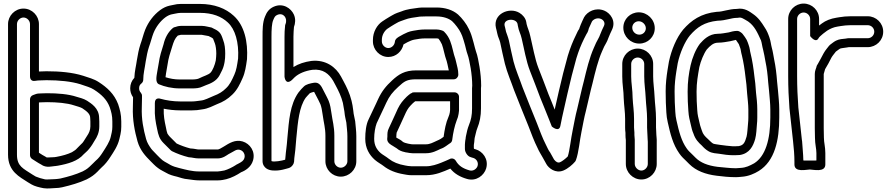

<svg xmlns="http://www.w3.org/2000/svg" viewBox="-20 -798 4989 1075"><path d="M209 -275C197.6 -275 187.3 -274.6 173.9 -268.9L164.5 -265.5C154.7 -261.9 148 -252.4 148 -242L148 71C148 80.1 154 88.7 160.1 92.4C175.7 101.8 191.6 113.4 209.9 122.9C238.9 144.8 274.2 132 286 132C287.1 132 288.7 131.9 289.5 131.8L304 129.7C361.5 119.2 415.6 104.2 448.8 65.5C453.8 59.9 469.8 48.2 480.7 33.4C491.1 21 502.3 2.7 509.3 -9.8C522.8 -29.5 536 -56 536 -90V-118C536 -125.1 535.6 -132.3 535 -139.3C534.1 -192.9 490.4 -218.8 467.6 -234C447.5 -246.5 424.1 -251.3 409.7 -255.8C362.2 -271.6 301.7 -276 243 -276C231.1 -276 219.5 -275 209 -275ZM486 -118V-90C486 -69.5 477.4 -51.4 467.5 -37.3C459.8 -26.3 449.3 -6.7 442 1.7C434.8 10.1 425.1 17 411.2 32.5C403.8 41.2 397.7 44.9 382.8 54.2C359 65.8 329.7 74.1 296 80.3L284.1 82C266.7 82.4 245.5 84.6 240.5 83.2C239.3 82.2 237 80.6 235.2 79.6C222.1 73.1 213.1 66.8 198 57.1L198 -224.4C199.8 -224.7 203.9 -225 209 -225C220.1 -225 230.8 -225.3 243.7 -226C298.5 -225.9 355.5 -221.2 394.3 -208.2C411.7 -202.8 431.3 -197.5 440.5 -192C465.9 -175 485 -160.4 485 -138C485 -131.3 486 -124.7 486 -118ZM111.5 -700C130.7 -700 148 -682.6 148 -663V-370C148 -362.9 150.6 -340.4 177.6 -345.4C186.4 -347.1 196.9 -348 209 -348C218.4 -348 230.7 -348.4 240.7 -349C312.3 -348.9 379.5 -342.1 430.1 -326.3C462.2 -315 487.3 -308.8 506.3 -296.1C548.1 -269.1 577.9 -241.2 594.4 -197.7C603 -171.9 609 -150.6 609 -118V-88C609 -77.1 607.8 -66.5 605.6 -56.5L599.7 -30.7C593.2 -3.1 573.5 26.2 555.9 53.6C543.2 73.9 531.4 88.8 515.9 101.9C515.3 102.3 514.7 103 514.3 103.3L501.3 116.3C489 128.7 472.4 145 459.7 152.2L442.7 161.7C405 178.9 363.3 191 318 201.5C307.7 203.3 296.9 204.5 288.2 205C264.5 205.1 245.8 208.1 232.1 206.3C214.5 202.9 194.6 196.4 180.3 190.6L162.4 179.9C110 145.1 75 133.8 75 68V-663C75 -682.5 92.3 -700 111.5 -700ZM209 -398C205.2 -398 202.1 -397.9 198 -397.8V-663C198 -710 159.2 -750 111.5 -750C63.8 -750 25 -710 25 -663V68C25 163.2 91.3 192.6 135.1 221.8C135.4 222 135.8 222.2 136.1 222.4L156.1 234.4C173.2 244.7 199.8 251.2 223.9 255.7C250.7 259.5 271.6 255 289 255C302.1 255 316.1 253.3 328.6 250.4C377.3 239.1 423 225.8 464.5 206.7C464.9 206.5 465.6 206.1 466.1 205.9L484.3 195.8C504.6 184.1 522.6 167.3 537.1 151.2L549 139.4C567.7 123.3 584.3 102.4 598.1 80.4C614.5 54.9 638.9 21 648.3 -19.3L654.4 -45.5C657.5 -59.5 659 -73.5 659 -88V-118C659 -158 650.7 -186.8 641.6 -214.3C619.6 -273 578.7 -308.8 533.7 -337.9C505.2 -356.9 474.2 -363.7 445.9 -373.7C385.7 -392.7 314.5 -399 240 -399C228.8 -399 218.1 -398 209 -398Z M1042 83C1053.4 83 1071 89 1093 89H1199C1228.5 89 1249.6 71 1259.1 65.3C1269.2 58.8 1282 54 1296.8 44.5C1328.8 28.1 1357.1 58.4 1348.6 86.8C1344.2 101.5 1333.3 108.8 1311 120.1C1306.3 121.9 1302.1 124.8 1299.4 126.7C1282.7 137.7 1255.3 151.4 1236.1 156.5C1220.5 158.9 1207.9 162 1199 162H1096C1054.4 162 1021 152.2 982.8 142.7C964.5 138.5 947 132.4 935.5 126.3C905.5 107.9 896.7 107.4 876.7 87.3L860.2 70.8C846.9 56 833.4 44.2 826.4 34.5C813.7 16.5 804.7 2.8 798 -19.8C783.2 -73.4 771.2 -131 774 -198.5C774 -215 774.3 -229.4 775 -248.5V-262C775 -268.1 772.6 -274.2 768.7 -278.6C761.8 -286.3 759 -293.8 759 -304C759 -316.2 762.6 -323.6 772.4 -331.3C778.7 -336.2 782 -344.8 782 -351C782 -385.4 790.8 -416.3 795.7 -453.3C800.9 -484.4 806.3 -511.6 813.6 -533.7C823.7 -561 831.2 -592.7 839.2 -612.6C854 -648.9 877.8 -679.8 905.9 -700.9C917.9 -709.7 930.2 -715.2 940.2 -717.5L959.9 -721.5C971.1 -723.7 981.7 -726 992 -726H1099C1169.9 -726 1220.3 -705.2 1255.1 -672.6C1296.6 -635.3 1318.5 -560.3 1313.1 -470.5C1307.7 -432.9 1303.4 -404.8 1292.2 -380.2C1277.9 -348 1266.2 -323.1 1245.6 -304C1226 -284.4 1206.4 -272.4 1177 -261.3C1149.1 -250.2 1127.5 -237.1 1103.7 -234.9C1088.3 -233.5 1073.1 -230 1055 -230H989C949.9 -230 910.6 -236 878.9 -245C876.3 -245.8 847 -255.2 847 -221V-197.6C844.7 -149.6 851.5 -114.1 859.5 -77C866.3 -41.4 872.9 -19.8 895.3 2.7L936.3 43.7C938.2 45.5 940.8 47.4 942.8 48.4C970.3 62.1 1002.4 73.9 1035.9 82.3C1037.9 82.7 1040.4 83 1042 83ZM1045.3 33.1C1019.3 26.3 991.3 16.3 968.8 5.4L930.7 -32.7C925.8 -37.6 924.1 -40.5 917.6 -49.7C914.6 -56.8 911.9 -68.9 908.5 -87C900.7 -122.9 895.6 -149.4 896.7 -189.3C924 -183.8 957.2 -180 989 -180H1055C1074.8 -180 1091.3 -181.7 1109.6 -185.2C1146.5 -189.3 1174.8 -206.6 1195 -214.7C1228.1 -227.1 1255.4 -243.3 1280.4 -268C1308.7 -294.8 1323.8 -328.3 1337.8 -359.7C1352.8 -392.8 1357.4 -427.1 1362.7 -464.5C1362.8 -464.9 1362.9 -465.8 1363 -466.4C1369.1 -565.5 1347.8 -655.8 1288.9 -709.4C1244 -751.1 1179.9 -776 1099 -776H992C977.8 -776 964.5 -774.3 949.4 -770.4L929.8 -766.4C910.4 -762.1 893.5 -753.7 876.1 -741.1C839.6 -713.7 811.1 -676 792.8 -631.4C782.4 -605.3 775.1 -573.3 766.4 -550.3C756.8 -521.4 751.7 -493 746.3 -460.7C742.2 -429.7 733.9 -401.2 732.2 -362.3C717.4 -346.8 709 -326.2 709 -304C709 -285.7 713.8 -269.4 725 -253.3V-249.5C724.4 -232.4 724 -215.6 724 -199.5C721.1 -126.8 734.4 -62.3 750 -6.2C764.7 44.4 795 76.4 824.3 105.7L841.3 122.7C849.2 130.6 856.7 137.1 864.9 143C879.8 154.8 899.3 162.6 909.7 169.2C927.5 180.3 950.8 186.6 971.2 191.3C988.2 195.6 1005.3 203.8 1034.8 205.9C1051.9 207.9 1071.9 212 1096 212H1199C1218.6 212 1235.9 208 1247.1 205.3C1277.4 197.7 1307.9 181 1329.9 166.4C1353.6 157.3 1385.5 137.7 1396.4 101.2C1411.7 50.3 1379.7 6.2 1338.2 -6.1C1296.7 -18.3 1263.2 3.8 1232.7 22.8C1219.5 30.9 1205.8 39 1199 39H1093C1083 39 1067.6 33.9 1045.3 33.1ZM992 -653C977.2 -653 966.4 -648.1 961.8 -646.9C956.4 -646.4 951.6 -644.2 948 -641.2C921.2 -618.9 904 -586.2 895.8 -550.4C884.9 -514.8 874.4 -485.8 868.3 -441.8L860.3 -396.1C856.6 -372.2 847.6 -335.7 870.2 -326C901.2 -312.7 942.8 -303 986 -303H1055C1074.9 -303 1096.1 -304.1 1115.2 -313.6C1134.9 -323.5 1167.9 -329.5 1193.7 -355.3C1207.7 -369.3 1212.9 -384.2 1217.9 -393.5C1227.2 -410.4 1232.5 -425.9 1235.5 -441.1L1237.5 -451.1C1240 -463.5 1241 -481.1 1241 -498C1241 -524.2 1238.5 -551.1 1229.1 -574.6C1227 -579.5 1223.2 -594.9 1215.4 -607.9C1209.3 -618.1 1197.8 -627.1 1187.2 -632.4L1172.2 -639.8C1167.8 -643 1163.9 -644.3 1160.1 -644.8C1151 -645.9 1128.7 -653 1112 -653ZM992 -603H1109.8C1126.8 -600 1128.3 -600 1147.7 -596.2L1164.1 -588C1166.3 -586.7 1166.8 -586.6 1172.8 -581.9C1176.5 -573.8 1178.4 -566.4 1183 -555.3C1187.7 -543.2 1191 -520.2 1191 -498C1191 -486.2 1189.6 -472.9 1188.2 -459.7C1183.2 -434.5 1170.2 -402.5 1158.3 -390.7C1146.2 -378.6 1121.8 -372.9 1092.8 -358.4C1086.9 -355.4 1072.2 -353 1055 -353H986C957.9 -353 931.1 -357.8 906.7 -365.7C907.6 -373.2 908.7 -381.6 909.7 -387.9L917.7 -434.2C923.3 -475.3 932.2 -498.3 943.9 -536.7C952.5 -564.8 958.9 -582.8 975.5 -598.8C984.3 -601.2 990.7 -603 992 -603Z M1888 141C1868.9 141 1852 124.1 1852 105V-38C1852 -89.5 1841.5 -121.6 1835.8 -164.4C1832.5 -188.7 1828.8 -211.7 1820.2 -233.3C1816.6 -242.4 1812.1 -249.9 1807.5 -259.8C1799 -276.9 1790.5 -293.2 1782.2 -308.6C1776.5 -319.8 1764.1 -335 1747 -335H1742C1740.7 -335 1738.9 -334.8 1737.9 -334.7C1717.5 -331.3 1694 -326.3 1681.3 -313.7C1672.9 -305.3 1662.4 -295.3 1650.8 -279.7C1603.3 -211.8 1598.1 -124.5 1589.1 -27C1585 30.8 1581.1 42 1578.1 82.5C1577.3 89.6 1577 93.1 1576.6 96.2C1559.3 101.7 1512.9 110.6 1500 103.8V-591C1500 -631.6 1501.4 -666.1 1510 -686.2C1517.3 -703.3 1519.8 -708.9 1532.7 -714.7C1565.8 -729.5 1592.8 -696.4 1578 -661.8C1576.7 -658.8 1576 -655 1576 -652V-650.7C1573.8 -634 1573 -612.5 1573 -593V-369C1573 -369 1577.3 -317.6 1614.5 -350.2C1620.1 -355.1 1625.7 -360.7 1630 -365.6C1653.3 -386.9 1687.8 -401.1 1729.2 -407.2C1788.8 -413.4 1821.7 -384.6 1845.3 -345.6L1859 -320.1C1876 -288.6 1890.6 -258.1 1899.7 -222.3C1902.9 -207.2 1905.8 -190.8 1908.2 -174.1C1911.3 -140.8 1915.6 -132.7 1919.1 -112C1921.5 -81.6 1925 -61.4 1925 -35V105C1925 123.5 1907.4 141 1888 141ZM1888 191C1934.6 191 1975 152.6 1975 105V-35C1975 -66.2 1970.8 -90.8 1968.9 -116.8C1968.9 -117.3 1968.8 -118.4 1968.7 -119.1C1963.8 -148.3 1960.5 -150.9 1957.9 -179.3C1956.1 -199.1 1952.1 -216.6 1948.3 -233.7C1937.5 -277 1920.7 -311 1903 -343.9L1889 -369.9C1861.4 -421.1 1804.8 -465.9 1722.9 -456.8C1685.1 -451.4 1652.8 -441.1 1623 -422.7V-593C1623 -612.5 1624.8 -633.7 1625.9 -646.9C1633.1 -666.1 1636.6 -691.5 1625.3 -716.7C1609.8 -751.4 1564.5 -783.7 1512.3 -760.3C1486 -748.6 1472.6 -728.4 1463.8 -705.3C1449.8 -671.9 1450 -631.3 1450 -591V104C1450 113.2 1452.4 122.5 1457.2 130.3C1472.6 154.9 1501.1 157.1 1520.6 157C1540.4 157 1559.8 153.3 1574.6 149C1591 144.1 1605.3 144 1617.6 128C1629.6 112.5 1626.2 100.6 1627.8 88.1C1632.6 50.1 1634.7 36.8 1638.9 -23C1648 -120.7 1655.5 -198.8 1691.3 -250.3C1697 -257.8 1705.9 -266.5 1715 -276.4C1722.8 -279.7 1729.7 -282.1 1738.6 -283.9C1746.6 -269.3 1754.2 -254.7 1762.5 -238.2C1766.2 -230.2 1769.5 -223.3 1774.2 -213.8C1779.4 -200.1 1783.1 -180.6 1786.2 -157.7C1792.6 -109.7 1802 -81.7 1802 -38V105C1802 152 1841 191 1888 191Z M2583 12V36C2583 54.3 2598.1 77.1 2614 81.3C2621.5 84.3 2625.2 84.9 2629.2 86.1C2645.8 90.7 2660.4 109.1 2654 131C2649.4 146.8 2630 162.1 2608.9 156C2570.8 145.1 2547.8 129.8 2531.7 101.6C2526.4 92.3 2514.8 87.5 2504.1 89.7C2489.4 96.7 2464.8 107.2 2450.7 112.8C2428 121.9 2396.9 133 2365 133H2285C2275.9 132.2 2271.1 131.8 2264.3 131.2L2248.2 128.4C2210.8 122.1 2179.9 109.3 2157.6 91.5C2141.1 78.2 2121.8 68.1 2111.5 59.2C2089.6 39.8 2075 16.2 2075 -21C2075 -53.9 2080.8 -86.2 2088.9 -107.9C2104 -138.3 2116.4 -167.9 2130.5 -196.2L2142.7 -222.5C2160.4 -260.5 2177.7 -282.2 2209.9 -311.6C2243.3 -342.2 2256.9 -354 2311 -354H2521C2536.1 -354 2546 -368.3 2546 -379V-382C2546 -407.7 2539.1 -426.3 2534.4 -448.7L2529.3 -469.1C2529 -470 2528.6 -471.3 2528.3 -472C2518.5 -497.5 2513.6 -535.7 2500.2 -569.3C2493.5 -586.1 2483.3 -604.1 2466.7 -620.7C2463.4 -623.9 2459.5 -626 2455 -627.3C2455 -627.3 2442.9 -631.5 2436.9 -631.9C2430.9 -632.9 2428.5 -633 2424 -633H2359C2334.3 -633 2310.7 -628.9 2293.1 -625.7C2269.2 -622 2252.7 -613.3 2238.3 -606.1L2220.3 -596.1C2210.8 -591.2 2192.4 -581 2191.1 -565.1C2189.5 -545.5 2173.1 -529 2154 -529C2135.5 -529 2118 -546.6 2118 -566V-575C2118 -602.1 2133 -625 2148.4 -636.6C2159.3 -643.8 2177.9 -656.1 2187.2 -661.2L2201.8 -669.5C2213.7 -676.9 2225.9 -680.4 2246 -687.7C2269.1 -697.2 2298.5 -700.4 2331.5 -705.1C2344 -705.8 2351.5 -706 2361 -706H2424C2463 -706 2493.6 -694.4 2511.4 -679.3C2528.1 -663.9 2551.3 -633.3 2560.2 -613.8L2567.8 -596.6C2570.7 -588.7 2573.1 -581.3 2576 -571.8L2584 -544.1C2587.8 -530.6 2591.2 -511.2 2597.6 -494.1C2604.9 -475.2 2610.6 -441.9 2615.4 -415.7C2620.4 -385.8 2623.9 -348.6 2624 -318.7C2623.2 -312.2 2623 -309 2623 -304V-191C2623 -152.9 2617.5 -126.8 2605.8 -98.4C2597.7 -78 2593.4 -58.7 2589.7 -39.8C2588 -33.6 2587.1 -25.8 2587 -22.4C2586.1 -13.8 2584 -9.7 2584 -2C2584 2.6 2583 7.4 2583 12ZM2637 -21C2637 -22.2 2637.2 -24.3 2638 -27.1C2643.9 -47.8 2645.5 -63 2652.2 -79.6C2665.9 -113 2673 -147.9 2673 -191V-304C2673 -307.5 2674 -312.7 2674 -317C2674 -352.6 2670.3 -390.3 2664.6 -424.3C2659.8 -450.7 2654.7 -485 2644.4 -511.9C2640.6 -521.9 2636.8 -541.2 2632 -557.9L2624 -586.2C2620.1 -598.5 2617.7 -607.6 2613.8 -616.2L2605.8 -634.2C2592.4 -663.7 2567.3 -696 2544.6 -716.7C2514.5 -742.7 2472.1 -756 2424 -756H2361C2350.1 -756 2337.2 -756.4 2325.5 -754.7C2292.1 -750 2260.8 -747.6 2228 -734.3C2212.2 -728.6 2195.6 -724.2 2176.2 -712.5L2162.8 -704.8C2150.5 -698.1 2130.7 -684.8 2120.1 -677.8C2091.4 -658.6 2068 -619.4 2068 -575V-566C2068 -519.4 2106.4 -479 2154 -479C2197.7 -479 2230.5 -510.9 2239.2 -549.3C2240.8 -550.4 2242.1 -551.1 2243.7 -551.9L2261.7 -561.9C2272.7 -567.4 2289.1 -574.6 2301 -576.3C2320.6 -579.9 2339 -583 2359 -583H2424C2427.9 -583 2431.8 -582.5 2435.1 -581.3C2442 -573.3 2446.5 -565 2454.2 -549.8C2463.6 -525.4 2468.4 -489.5 2481.1 -455.5L2485.6 -437.3C2488.3 -425.2 2490.7 -414.8 2492.7 -404H2311C2244.7 -404 2211.6 -381 2176.1 -348.4C2141.3 -316.6 2117.7 -287.2 2097.3 -243.5L2085.5 -217.8C2071.1 -189 2057.1 -156 2043.6 -129.2C2029.6 -101.1 2025 -59.2 2025 -21C2025 31.9 2048.3 70 2078.5 96.8C2095.8 111.8 2115.5 121.8 2126.4 130.5C2157 155 2196.4 170.4 2239.8 177.6L2256.7 180.6C2265 182.1 2274.7 183 2284 183H2365C2419 183 2460.7 163.5 2501.4 146C2524.5 175.1 2557.4 193.3 2595.1 204C2647.3 219.2 2690.9 183.1 2702 145C2717.3 92.5 2682 48.9 2642.8 37.9C2639.5 37 2637.3 36.5 2635 35.7C2634.4 34.6 2633.7 33.5 2633 32V13.7C2634.3 3.3 2637 -9.8 2637 -21ZM2525 -281 2300 -281C2285.9 -281 2286.9 -277.7 2286.9 -277.7C2282.8 -276.3 2278.9 -274.6 2276 -272.2C2272.1 -269 2263.7 -263.1 2257.3 -256.7C2235.2 -234.5 2222 -218.9 2207.4 -189.8L2197.1 -167C2185.9 -140.1 2169.7 -109 2157.8 -81.6C2147.7 -63 2149.1 -46.2 2149 -34.8C2148.2 -28.2 2148 -25.7 2148 -21V-18C2148 2.7 2172.7 14.7 2176.7 17.2C2185.9 22.9 2194.9 28 2200.9 32.3C2214.7 44.6 2230.6 50.4 2245 53.2C2250 55 2254 55.6 2258.9 56L2273.8 58.6C2279.4 59.6 2284.5 60 2290 60H2365C2400.7 60 2427.4 44.6 2445.3 36.2C2459.4 31.4 2469 25.7 2476.5 20.3L2495.9 6.5C2504.4 2.3 2510.7 -4.8 2511.8 -13.9C2517 -55.2 2525 -92 2537.2 -124.5C2542.7 -137.2 2545.5 -146.8 2547.7 -160.4L2549.8 -176.9C2549.9 -177.9 2550 -179.2 2550 -180V-256C2550 -270.2 2537.5 -281 2525 -281ZM2199 -33C2199 -42 2200.2 -53.7 2201.2 -56.8C2201.8 -57.7 2202.5 -59 2203 -60.1C2214.5 -87 2230 -116.1 2242.9 -147L2252.6 -168.2C2264.5 -191.8 2269.9 -198.5 2291.8 -220.4C2295.1 -223.2 2300.8 -227.9 2304.6 -231L2500 -231V-181.6L2498.3 -167.6C2496.9 -159.7 2494.8 -152.3 2491.2 -144.1C2476.1 -110.3 2469.3 -71.2 2463.8 -32L2448.3 -20.9C2439.4 -15.5 2434.2 -13.7 2425.5 -9.7C2402.9 0.7 2386.6 10 2365 10H2290C2287.5 10 2284.6 9.8 2282.2 9.4L2265.3 6.4C2255.8 4.7 2239 -0.3 2234.7 -4.7C2226.3 -13.1 2216 -18 2202.8 -25.5C2202 -26 2199.8 -27.3 2198.6 -28.1C2198.7 -29.3 2199 -31.3 2199 -33Z M3060.2 55.7C3050.6 44.1 3045 28.7 3035.2 9.7C3017.9 -23.6 3001.1 -69.4 2985.2 -110.5C2960.9 -168.7 2929.6 -249 2905.5 -309.6C2889 -357.6 2866.3 -409.4 2855.2 -453.8C2846.1 -489.3 2837.2 -535.8 2829.3 -571.3C2823.7 -594 2817 -608.3 2813.3 -620.3C2811.6 -628.4 2810.4 -633.9 2808.3 -642.7L2805.3 -654.3C2796.8 -693.7 2868.4 -698.8 2877.5 -664.9L2879.4 -654C2884.6 -623.3 2895.1 -609.3 2900.6 -583.4C2914.5 -525.9 2925 -458 2947.7 -399.8C2969.1 -346 2983.3 -307.8 3004.8 -251.1C3025 -203.6 3036.4 -171.3 3054 -129.3C3059.2 -116.9 3064.3 -103.9 3069.6 -89.8C3069.6 -89.8 3110 -54.2 3117.6 -93.7C3130.5 -161.4 3142.3 -204.1 3157.4 -274.9C3173.8 -347.3 3188.8 -405.7 3207 -471.2C3220.3 -514.5 3232.7 -545.6 3250.5 -581.7C3255.4 -592.2 3259.8 -600.4 3262.5 -605.1C3274.5 -622.4 3275.1 -634.3 3276.9 -639.2C3283.7 -653 3288.9 -666 3294.2 -677.3C3301.2 -689.1 3323 -701.1 3344.5 -692.3C3359.3 -686.2 3369.9 -670.4 3361.5 -652.9C3354.3 -637.8 3346.4 -621.6 3339.4 -602.6C3334.1 -586.4 3328.1 -580.7 3317.3 -558L3305.2 -530.7C3280 -474.2 3264.2 -407.5 3248.8 -343.2C3237.8 -303.4 3220.6 -223.4 3211.8 -188.4C3201.1 -148.5 3194.9 -110.3 3186.5 -69.4C3176.5 -22.9 3169.7 45.1 3159 77.7C3147.6 89.8 3126.7 105.9 3115.2 110.5C3104.1 115 3092.5 108.9 3082.1 95.1ZM2756.7 -642.4 2759.7 -630.6C2761.6 -623 2763.3 -615.3 2764.5 -609.2C2768.4 -589.9 2775.7 -579.3 2780.6 -559.9C2788 -526.6 2797.2 -478.8 2806.8 -441.5C2819.3 -391.3 2843.1 -337.4 2858.3 -292.9C2858.4 -292.6 2858.6 -292.1 2858.8 -291.7C2883.4 -230.1 2913.9 -151.7 2938.8 -91.8C2953.9 -52.8 2970.3 -7.2 2990.3 31.8C2997.8 49.7 3008.7 65.8 3019.1 84.7L3039.1 120.7C3051.6 143.2 3089.6 174.6 3133.8 157C3160 146.5 3186.2 123.3 3200.2 106.6C3201.7 104.7 3203.5 101.9 3204.4 99.2C3220.6 55.5 3225.9 -14.7 3235.5 -59.1C3244.3 -102.1 3250 -138 3260.2 -175.9C3269.6 -213.3 3286.9 -293.6 3297.2 -330.7C3313.1 -396.8 3328.3 -459.6 3350.8 -510.4L3362.7 -537.1C3369.9 -552 3378.4 -561.6 3386.6 -586.2C3391.8 -600 3399.8 -617 3406.5 -631.2C3430.8 -681.5 3396.4 -725 3363.5 -738.5C3315.2 -758.4 3268.1 -733.3 3250.1 -701C3242.6 -687.4 3237.8 -672.8 3231.6 -660.3C3226.8 -650.6 3223.7 -637.2 3222.6 -635.3C3216.1 -627.2 3211.4 -616 3205.5 -603.4C3187 -566.1 3172.7 -529.9 3159 -485.3C3140.2 -417.5 3125.4 -359.9 3108.6 -285.6C3100.2 -246.3 3092.9 -216.1 3085.6 -184.3C3075.3 -210.5 3065.6 -235.8 3051.2 -269.8C3030.6 -324.3 3015.5 -364.6 2994.3 -418.1C2974.7 -468.2 2963.5 -535.9 2949.4 -594.5C2942.5 -626.6 2933.5 -641.5 2928.5 -663.1L2926.6 -674.2C2922.9 -696.3 2907.2 -714.6 2888.5 -726C2831.5 -760.6 2738.8 -719.9 2756.7 -642.4Z M3607 -4V120C3607 139.4 3589.5 157 3571 157C3552.1 157 3534 138.9 3534 120V-16C3534 -24.7 3532 -33.3 3532 -42V-56C3532 -65.1 3530 -73.4 3530 -84V-132C3530 -177.2 3523.7 -211.4 3522 -250.5C3521.9 -295.3 3514 -331.9 3514 -370V-440C3514 -459.2 3530.8 -476 3550.5 -476C3570.2 -476 3587 -459.2 3587 -440V-370C3587 -328.8 3593.6 -289.7 3595 -253.9C3597.2 -207.4 3603 -174.4 3603 -132V-84C3603 -68.5 3605 -52.5 3605 -42C3605 -24.1 3607 -13.6 3607 -4ZM3464 -440V-370C3464 -324.9 3472 -287.9 3472 -249.5C3473.9 -204 3480 -172.4 3480 -132V-84C3480 -73.5 3480.6 -64.1 3482 -54.2V-42C3482 -32.6 3482.6 -24.1 3484 -14.1V120C3484 167.2 3523.8 207 3571 207C3618.6 207 3657 166.6 3657 120V-3.1C3658 -18.7 3655 -34.1 3655 -42C3655 -57.2 3653 -73.1 3653 -84V-132C3653 -179.1 3647 -213.7 3645 -256.1C3643.4 -295.8 3637 -334.5 3637 -370V-440C3637 -487.4 3597.7 -526 3550.5 -526C3503.3 -526 3464 -487.4 3464 -440ZM3520 -643C3520 -663.2 3536 -679 3556.5 -679C3577.1 -679 3596 -660.4 3596 -640C3596 -619.8 3580 -604 3559.5 -604C3537.8 -604 3520 -621.8 3520 -643ZM3470 -643C3470 -593.8 3510.4 -554 3559.5 -554C3607 -554 3646 -591.8 3646 -640C3646 -689.2 3604.5 -729 3556.5 -729C3509 -729 3470 -691.2 3470 -643Z M3997.3 -682C4045 -682.7 4073.3 -698 4106 -698H4108C4109.9 -698 4112.4 -698.3 4113.8 -698.7C4130.8 -702.8 4142.3 -693.2 4168.7 -677.8C4204 -653 4220.4 -617 4240.8 -571.7C4245.8 -556.5 4246.7 -541 4252.9 -518.4C4258.3 -498.9 4260.6 -479.6 4265.5 -455C4273.8 -415.7 4277.8 -381.1 4281.1 -336.8L4286.1 -286.8C4288.7 -254.7 4293 -216.8 4293 -185V-140C4293 -16.4 4265.7 77 4202.4 116.4C4177.8 129.8 4157 140.4 4127.3 142.1C4118.7 142.7 4108.3 143.5 4100.2 144C4064.4 143.9 4033.6 139 3997.5 136.1C3942.2 129.1 3901.9 112.6 3874.7 85.3L3857.7 68.3C3843.1 53.7 3833.5 46.2 3824.6 32.8C3795.7 -7.6 3781.8 -59.7 3767.3 -124.7C3760.3 -152.8 3760.6 -186.8 3758 -226.3C3757.3 -246.9 3757 -265.6 3757 -286C3757 -327 3761.2 -361.5 3766.7 -397L3774.6 -444.3C3787.1 -502.3 3814.4 -565.2 3843 -599.8C3883 -645.7 3922.9 -674 3997.3 -682ZM3996 -732C3995.4 -732 3994.3 -732 3993.5 -731.9C3904.7 -723 3849.8 -683.9 3804.9 -632.2C3767.5 -587.2 3739.3 -518.4 3725.6 -454.2C3725.5 -454 3725.4 -453.5 3725.3 -453.1L3717.3 -405C3711.6 -367.9 3707 -330.6 3707 -286C3707 -264.8 3707.3 -245 3708 -223.7C3710.7 -185.2 3709.3 -151.4 3718.7 -113.2C3732.9 -49.4 3747.5 10.5 3783.4 61.1C3796.3 80.2 3810.6 92 3822.3 103.7L3839.3 120.7C3877.5 158.8 3930.7 178.2 3991.9 185.8C4026.8 190.2 4060 194 4101 194C4111.3 194 4122.1 192.6 4130.7 191.9C4171 189.7 4204.3 173.9 4228.1 159.3C4318.1 103.9 4343 -13.5 4343 -140V-185C4343 -221.3 4338.5 -259.3 4335.9 -291.2L4330.9 -341.2C4327.6 -384.9 4323.1 -423.9 4314.5 -465C4310.2 -486.6 4307.7 -507.9 4301.1 -531.6C4296.5 -548.4 4295.5 -566.9 4287.6 -589.3C4281.1 -607.7 4274.3 -626.2 4259.8 -646.9C4244.4 -671.5 4227 -698.6 4196.1 -719.7C4179.3 -731.1 4149.6 -756.2 4105.2 -748C4060 -747.7 4027.1 -732 3996 -732ZM4119 70C4120.3 70 4122.1 69.8 4123.1 69.7C4177 60.7 4196.9 19.9 4208.1 -19.3C4215.3 -46.4 4215.7 -77.4 4217.9 -100.4C4219.3 -112.9 4220 -126.6 4220 -140V-185C4220 -216.7 4216.3 -252.3 4212.9 -279.5L4208.9 -330C4208.9 -330.3 4208.8 -330.8 4208.8 -331.1L4203.8 -370.9C4199 -414.4 4192.5 -458.9 4182.1 -500.6C4178.5 -512.9 4178.7 -527.7 4171.3 -547.2C4168.2 -555.8 4165.6 -564.8 4160.4 -575.2C4154.8 -586.2 4147.5 -594.7 4138.3 -607.5C4133.9 -613.7 4122.5 -620.4 4121.9 -620.8C4117.8 -623.5 4112 -625 4108 -625L4106 -625C4088.4 -625 4070.6 -619.4 4059.8 -616.5C4037.9 -613 4018.3 -609 4000 -609C3948.9 -609 3917.9 -574.3 3899.4 -553.7C3898.9 -553.2 3898.3 -552.4 3898 -552C3874.9 -521.2 3855.8 -473.7 3846.6 -432.4C3836.6 -387.5 3830 -341.2 3830 -285C3830 -249.2 3831.3 -209 3834.1 -177.3C3836 -144.2 3842 -125.3 3847.6 -100.7C3852 -79.8 3855.4 -66.5 3862.5 -50.3C3873.1 -17.5 3891.8 1 3909.3 16.7C3921.1 29.8 3932 40.2 3948.6 49.7C3966.8 60.1 3992.9 61.4 4005.4 62.8C4029.8 67.1 4059.6 71 4081 71H4097C4104.8 71 4112.7 70 4119 70ZM4100.4 -574.6C4104.9 -568 4109.4 -560.8 4116.5 -551C4118.5 -546.7 4121.1 -538.7 4124.6 -529.1C4128.1 -520.5 4127.8 -508.8 4133.9 -487.4C4142.8 -451.4 4149.5 -407.4 4154.2 -365.1L4159.1 -325.5L4163.1 -275C4165.3 -246.8 4170 -213.9 4170 -185V-140C4170 -128.1 4169.4 -117.1 4168.1 -105.6C4165.7 -80 4164.4 -49.6 4159.9 -32.7C4150.1 1.7 4142.6 14.8 4116.7 20C4110.6 20.1 4103.5 20.4 4096 21H4082.2C4061.2 18.9 4032.3 16.8 4013.5 13.4C3998.6 10.7 3980.6 9.4 3972.7 5.9C3962.7 0 3954.6 -9.9 3943.6 -19.7C3926.7 -34.7 3915.8 -46.6 3909.9 -66.2C3904.8 -83.5 3901.6 -86.8 3896.4 -111.3C3890.1 -139 3885.4 -153.6 3883.9 -180.8C3881.2 -212.2 3880 -249.9 3880 -285C3880 -336.3 3887.4 -375.4 3895.5 -422.1C3903 -455.3 3920.8 -498.5 3937.4 -521.1C3955.9 -541.6 3974 -559 4000 -559C4025.7 -559 4049.7 -564.3 4068.8 -567.3C4079.6 -568.9 4090.2 -573.2 4100.4 -574.6Z M4743 -657H4838C4858.5 -657 4875 -640.5 4875 -620.5C4875 -600.5 4858.5 -584 4838 -584H4730C4728.7 -584 4726.9 -583.8 4725.9 -583.7L4714.5 -581.8C4698.5 -579.9 4679.9 -579.9 4660.8 -570.4C4646.1 -563 4637.8 -554.2 4628.1 -547.8C4625.6 -546.1 4623 -543.5 4621.5 -541.3C4612.5 -528.5 4602.8 -520.1 4590.9 -498.7C4579 -474.9 4572.2 -464.6 4559.2 -440.3C4555.3 -433.9 4552 -430.1 4551.1 -422.3C4549.2 -415.3 4542 -401.3 4542 -384V-80C4542 -62 4542.4 -43.1 4543 -26.5C4543.2 10.3 4551 33.8 4551 59V100.6C4541.2 100.9 4529.3 101 4514 101C4499.2 101 4485.9 100.8 4477.9 100.6C4477.2 61.8 4473 28.9 4471 -6.4C4470.7 -11.4 4470.1 -13.7 4469.5 -16.3C4462.4 -76.6 4457.2 -135.4 4449.9 -196.4C4445.7 -251.7 4443 -312.5 4443 -372V-692C4443 -711.2 4459.8 -728 4479.5 -728C4499.2 -728 4516 -711.2 4516 -692V-596C4516 -596 4547.4 -552.9 4563.4 -584.8C4565.5 -589.1 4575.5 -599 4588.3 -609.2L4611.2 -626.4C4629.7 -638 4647.5 -645.7 4669.3 -649.2C4676.9 -650.1 4681.8 -651 4688.3 -652.3L4703.1 -654.2C4709.4 -655 4715.7 -656 4722 -656C4728.8 -656 4735.4 -657 4743 -657ZM4393 -692V-372C4393 -310.5 4395.7 -248.5 4400.1 -191.6C4407.7 -128.5 4412.8 -69.6 4420.2 -8C4424.9 31.4 4428 72.8 4428 109V123C4428 169.4 4496.9 151 4514 151C4531.7 151 4601 169.4 4601 123V59C4601 24.1 4593 0.1 4593 -27.5C4592.3 -45.6 4592 -62 4592 -80V-383.7C4592.5 -387 4596.9 -399.5 4599.7 -410.7C4614.5 -435.3 4621.5 -448.2 4635.1 -475.3C4641.7 -486.9 4648.4 -493.5 4659.8 -508.9C4670.6 -516.6 4679.3 -523.7 4683.2 -525.6C4688.6 -528.3 4704.5 -529.4 4722.1 -532.3L4732.1 -534H4838C4885.8 -534 4925 -572.5 4925 -620.5C4925 -668.5 4885.8 -707 4838 -707H4743C4735.1 -707 4729.8 -706.8 4720.8 -706C4712.5 -705.9 4705.4 -705.3 4696.2 -703.7L4680.9 -701.8C4674.5 -701 4669.8 -699.6 4662.7 -698.8C4630.8 -693.9 4602.3 -682.3 4582 -667L4566 -655V-692C4566 -739.4 4526.7 -778 4479.5 -778C4432.3 -778 4393 -739.4 4393 -692Z"/></svg>

Font: Smoothie
Style: Outline
Weight: 400
Foundry: Cannot Into Space Fonts
Version: Version 0.8